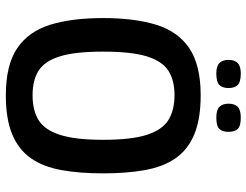

<svg xmlns="http://www.w3.org/2000/svg" viewBox="-116 -742 866 675"><g transform="rotate(90 317.5 -405.0)"><path d="M44 -334Q44 -444 67.5 -520.5Q91 -597 150 -637Q209 -677 316 -677Q399 -677 453 -654.5Q507 -632 537 -588.5Q567 -545 578.5 -481Q590 -417 590 -334Q590 -251 578.5 -187.5Q567 -124 537 -80.5Q507 -37 453 -14.5Q399 8 316 8Q209 8 150 -32Q91 -72 67.5 -148Q44 -224 44 -334ZM162 -334Q162 -236 178.5 -182.5Q195 -129 228.5 -107.5Q262 -86 315 -86Q368 -86 402.5 -107Q437 -128 454.5 -182Q472 -236 472 -334Q472 -433 454.5 -487.5Q437 -542 402.5 -563.5Q368 -585 315 -585Q262 -585 228.5 -563Q195 -541 178.5 -487Q162 -433 162 -334ZM290 -775Q290 -754 279.5 -743Q269 -732 239 -732Q213 -732 202 -743Q191 -754 191 -775Q191 -796 202 -807Q213 -818 239 -818Q269 -818 279.5 -807Q290 -796 290 -775ZM444 -775Q444 -754 434 -743Q424 -732 394 -732Q367 -732 356 -743Q345 -754 345 -775Q345 -796 356 -807Q367 -818 394 -818Q424 -818 434 -807Q444 -796 444 -775Z"/></g></svg>

Font: Glory SemiBold
Style: Regular
Weight: 600
Designer: Robert Leuschke
Foundry: Robert Leuschke
Version: Version 1.011